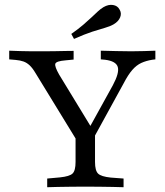

<svg xmlns="http://www.w3.org/2000/svg" viewBox="-20 -783 691 803"><path d="M322.6 -160.5 129 -476.6Q116.1 -498.4 104 -509.7Q91.9 -521 78.2 -525.8Q64.5 -530.6 46 -532.3L18.5 -534.7V-571Q38.7 -570.2 63.7 -569.4Q88.7 -568.5 112.9 -568.5H116.9H122.6Q144.4 -568.5 167.7 -568.5Q191.1 -568.5 213.3 -569Q235.5 -569.4 254.8 -569.8Q274.2 -570.2 287.9 -570.2V-533.9L254 -530.6Q214.5 -527.4 211.3 -516.1Q208.1 -504.8 227.4 -471L369.4 -237.9L341.1 -225.8L451.6 -425.8Q479.8 -478.2 472.6 -502.8Q465.3 -527.4 419.4 -533.1L401.6 -534.7V-571Q433.1 -570.2 466.1 -569.4Q499.2 -568.5 529 -568.5Q558.1 -568.5 583.5 -569.4Q608.9 -570.2 629.8 -571V-534.7L616.9 -533.1Q591.1 -529 571 -519.8Q550.8 -510.5 533.5 -490.7Q516.1 -471 496.8 -433.9L346.8 -160.5ZM332.3 -2.4Q305.6 -2.4 276.6 -2Q247.6 -1.6 221.8 -1.2Q196 -0.8 177.4 0V-36.3L230.6 -41.1Q271 -45.2 283.5 -57.3Q296 -69.4 296 -105.6V-250.8L344.4 -194.4L377.4 -246.8V-105.6Q377.4 -69.4 390.3 -56.9Q403.2 -44.4 443.5 -40.3L496.8 -36.3V0Q477.4 -0.8 451.6 -1.2Q425.8 -1.6 397.2 -2Q368.5 -2.4 341.1 -2.4H337.1ZM289.5 -620.2 278.2 -641.1Q308.1 -662.1 328.2 -679.4Q348.4 -696.8 362.9 -710.5Q377.4 -724.2 389.1 -735.1Q400.8 -746 412.9 -753.2Q433.9 -765.3 452.8 -762.1Q471.8 -758.9 479.8 -743.5Q489.5 -728.2 482.7 -710.9Q475.8 -693.5 455.6 -681.5Q440.3 -672.6 418.5 -666.5Q396.8 -660.5 365.7 -650.4Q334.7 -640.3 289.5 -620.2Z"/></svg>

Font: Playfair 9pt
Style: Regular
Weight: 400
Designer: Claus Eggers Sørensen
Foundry: Claus Eggers Sørensen
Version: Version 2.203